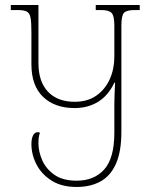

<svg xmlns="http://www.w3.org/2000/svg" viewBox="-20 -734 602 764"><path d="M361 -714H536V-694H516Q483 -694 473 -682.5Q463 -671 463 -632V-210Q463 -130 441 -81.5Q419 -33 379 -11.5Q339 10 285 10Q225 10 185 -15.5Q145 -41 125 -80Q105 -119 105 -161Q105 -182 111.5 -195Q118 -208 130 -208Q133 -208 139 -206Q136 -198 134.5 -188.5Q133 -179 133 -163Q133 -131 148 -96.5Q163 -62 196.5 -38.5Q230 -15 285 -15Q355 -15 395 -60Q435 -105 435 -206V-320Q435 -341 436 -362.5Q437 -384 438 -405H435Q411 -354 370.5 -329Q330 -304 277 -304Q198 -304 151.5 -348.5Q105 -393 105 -478V-607Q105 -645 101.5 -663.5Q98 -682 86.5 -688Q75 -694 51 -694H23V-714H133V-483Q133 -409 171 -369Q209 -329 277 -329Q329 -329 364 -354Q399 -379 417 -419.5Q435 -460 435 -508V-632Q435 -671 424 -682.5Q413 -694 383 -694H361Z"/></svg>

Font: Noto Serif Georgian SemiCondensed Thin
Style: Regular
Weight: 100
Width: 4
Designer: Monotype Design Team, Akaki Razmadze
Foundry: Google LLC
Version: Version 2.003; ttfautohint (v1.8.4.7-5d5b)